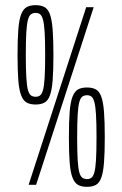

<svg xmlns="http://www.w3.org/2000/svg" viewBox="-20 -716 474 744"><path d="M91 0 314 -688H343L120 0ZM118 -311Q97 -311 83.5 -318.5Q70 -326 62 -346.5Q54 -367 51 -404.5Q48 -442 48 -503Q48 -564 51 -602Q54 -640 62 -660.5Q70 -681 83.5 -688.5Q97 -696 118 -696Q139 -696 152.5 -688.5Q166 -681 173.5 -660.5Q181 -640 184 -602Q187 -564 187 -503Q187 -442 184 -404.5Q181 -367 173.5 -346.5Q166 -326 152.5 -318.5Q139 -311 118 -311ZM118 -341Q128 -341 135 -346Q142 -351 146.5 -366.5Q151 -382 153 -415Q155 -448 155 -503Q155 -559 153 -591.5Q151 -624 146.5 -640Q142 -656 135 -661Q128 -666 118 -666Q108 -666 100.5 -661Q93 -656 88.5 -640Q84 -624 82 -591.5Q80 -559 80 -503Q80 -448 82 -415Q84 -382 88.5 -366.5Q93 -351 100.5 -346Q108 -341 118 -341ZM317 8Q296 8 282.5 0.5Q269 -7 261 -27.5Q253 -48 250 -85.5Q247 -123 247 -184Q247 -245 250 -283Q253 -321 261 -341.5Q269 -362 282.5 -369.5Q296 -377 317 -377Q338 -377 351.5 -369.5Q365 -362 372.5 -341.5Q380 -321 383 -283Q386 -245 386 -184Q386 -123 383 -85.5Q380 -48 372.5 -27.5Q365 -7 351.5 0.5Q338 8 317 8ZM317 -22Q327 -22 334 -27Q341 -32 345.5 -47.5Q350 -63 352 -96Q354 -129 354 -184Q354 -240 352 -272.5Q350 -305 345.5 -321Q341 -337 334 -342Q327 -347 317 -347Q307 -347 299.5 -342Q292 -337 287.5 -321Q283 -305 281 -272.5Q279 -240 279 -184Q279 -129 281 -96Q283 -63 287.5 -47.5Q292 -32 299.5 -27Q307 -22 317 -22Z"/></svg>

Font: Saira UltraCondensed Thin
Style: Regular
Weight: 250
Width: 1
Designer: Hector Gatti with collaboration of the Omnibus-Type team
Foundry: Omnibus-Type
Version: Version 1.101